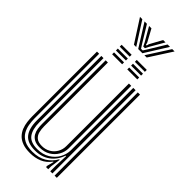

<svg xmlns="http://www.w3.org/2000/svg" viewBox="-281 -926 979 979"><g transform="rotate(45 208.5 -436.0)"><path d="M175 7.7Q142.3 7.7 120.1 -0.8Q97.9 -9.3 84.3 -23.9Q70.7 -38.5 63.6 -56.8Q56.5 -75 54.1 -94.7Q51.6 -114.4 51.6 -133.1V-600H67.2V-135.2Q67.2 -113.3 71 -90.5Q74.9 -67.8 86.2 -48.5Q97.6 -29.2 119.9 -17.5Q142.1 -5.8 179.2 -5.8Q224.1 -5.8 255.2 -24.7Q286.2 -43.6 303.8 -75.4H307.5L299.9 -20.6V0H284L284 -9.6L293.2 -45.2H289.9Q269.5 -16.9 240.3 -4.6Q211.2 7.7 175 7.7ZM345.9 0V-600H361.8V0ZM191.3 -47.2Q165 -47.2 149.6 -56Q134.2 -64.9 126.6 -78.8Q119 -92.7 116.7 -108.8Q114.4 -124.9 114.4 -139.5V-600H130.3V-140.2Q130.3 -119.9 134.8 -101.7Q139.3 -83.5 152.9 -72.1Q166.4 -60.6 193.2 -60.6Q218.4 -60.6 238.5 -72.2Q258.6 -83.8 270.2 -103.9Q281.9 -124 281.9 -148.9V-600H298.4V-150Q298.4 -122.8 285 -99.3Q271.6 -75.8 247.6 -61.5Q223.6 -47.2 191.3 -47.2ZM183.2 -19.5Q129.5 -19.8 106.3 -48.8Q83 -77.8 83 -136V-600H98.7V-137.4Q98.7 -87.2 118.4 -60Q138.2 -32.8 187.9 -32.8Q226.6 -32.8 254.8 -49.9Q283 -67 298.2 -94Q313.3 -121.1 313.3 -150.8V-600H330.1V0H314.6V-44.1L317.4 -111.8H313.6Q298.8 -68.2 264.9 -43.7Q230.9 -19.2 183.2 -19.5ZM225.1 -699.8V-713.5H297.2V-699.8ZM115.9 -645V-658.7H188V-645ZM115.9 -672.4V-686.1H188V-672.4ZM115.9 -699.8V-713.5H188V-699.8ZM225.1 -645V-658.7H297.2V-645ZM225.1 -672.4V-686.1H297.2V-672.4ZM81.4 -880.3H98.2L176.5 -757.9H160.1ZM114.3 -880.3H131.5L184.7 -793.1L200.3 -768.9H212.2L227.6 -793.1L280.7 -880.3H297.9L221.4 -757.9H190.9ZM146.9 -880.3H164.1L200.2 -813.8L203.6 -801.1H208.9L212.1 -813.8L248.5 -880.3H265.7L222.3 -805.1L212.3 -785H200.2L190.3 -805.1ZM314 -880.3H330.9L252.2 -757.9H235.7Z"/></g></svg>

Font: Big Shoulders Inline Text Thin
Style: Regular
Weight: 100
Designer: Patric King
Foundry: XO Type Co
Version: Version 2.002